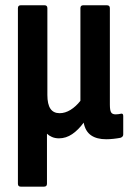

<svg xmlns="http://www.w3.org/2000/svg" viewBox="-20 -512 481 717"><path d="M57.3 185Q46.9 185 46.9 174.1V-481.4Q46.9 -492.3 57.3 -492.3H146.5Q156.9 -492.3 156.9 -481.4V-157.5Q156.9 -122.7 168.3 -106Q179.6 -89.3 202.9 -89.3Q223.1 -89.3 243.4 -101.7Q263.6 -114.2 280.3 -135.6V-481.4Q280.3 -492.3 290.7 -492.3H379.4Q390.3 -492.3 390.3 -481.4V-121.2Q390.3 -100 394.9 -92.5Q399.4 -84.9 412 -84.9Q417.6 -84.9 422.4 -85.7Q427.2 -86.4 432.2 -87.4Q440.2 -88.9 440.2 -78.9V-9.8Q440.2 -0.9 429.8 2.6Q417.4 5 403.1 6.5Q388.7 8 376.4 8Q341.4 8 320.2 -6.6Q299 -21.1 292.6 -53.2V-54.2Q272.9 -27.1 249.7 -11.2Q226.5 4.6 200.3 4.6Q185.6 4.6 174 -0.5Q162.4 -5.6 155.4 -12.7V174.1Q155.4 185 144.5 185Z"/></svg>

Font: Sofia Sans Condensed
Style: Regular
Weight: 400
Designer: Botio Nikoltchev, Ani Petrova
Foundry: lettersoup
Version: Version 4.100